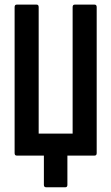

<svg xmlns="http://www.w3.org/2000/svg" viewBox="-20 -675 482 833"><path d="M180.4 137.5Q170.4 137.5 170.4 127.2V0H52.4Q43.4 0 43.4 -10.9V-644.1Q43.4 -655 52.8 -655H138.8Q147.8 -655 147.8 -644.1V-95.3H295.1V-644.1Q295.1 -655 304.5 -655H390.1Q399.5 -655 399.5 -644.1V-10.9Q399.5 0 390.5 0H272.4V127.2Q272.4 137.5 263.1 137.5Z"/></svg>

Font: Sofia Sans Extra Condensed
Style: Regular
Weight: 400
Designer: Botio Nikoltchev, Ani Petrova
Foundry: lettersoup
Version: Version 4.101